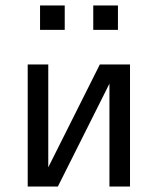

<svg xmlns="http://www.w3.org/2000/svg" viewBox="-20 -680 577 700"><path d="M81 0V-445H156V-70L344 -445H454V0H379V-375L191 0ZM320 -571V-660H410V-571ZM126 -571V-660H216V-571Z"/></svg>

Font: CMU Sans Serif
Style: Medium
Weight: 500
Version: Version 0.7.0